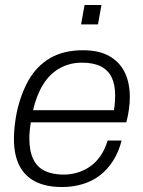

<svg xmlns="http://www.w3.org/2000/svg" viewBox="-20 -740 576 772"><path d="M230 12Q165 12 122 -10Q79 -32 57.5 -75Q36 -118 36 -181Q36 -207 39 -234Q42 -261 47 -286Q63 -361 95 -417.5Q127 -474 181 -506Q235 -538 314 -538Q378 -538 419.5 -514.5Q461 -491 481.5 -449Q502 -407 502 -350Q502 -327 498.5 -301Q495 -275 488 -248H104Q101 -230 99.5 -214Q98 -198 98 -184Q98 -133 113.5 -100.5Q129 -68 160 -53Q191 -38 236 -38Q263 -38 289.5 -45.5Q316 -53 340 -69Q364 -85 382.5 -111Q401 -137 413 -175H469Q457 -128 434 -92.5Q411 -57 380.5 -34Q350 -11 311.5 0.5Q273 12 230 12ZM113 -297H438Q441 -313 442 -328.5Q443 -344 443 -357Q443 -400 429 -429Q415 -458 385.5 -473Q356 -488 309 -488Q260 -488 220 -465.5Q180 -443 153.5 -400.5Q127 -358 113 -297ZM306 -642 320 -720H388L374 -642Z"/></svg>

Font: Archivo SemiBold ExtraLight
Style: Italic
Weight: 250
Italic angle: -10°
Version: Version 2.001